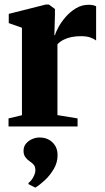

<svg xmlns="http://www.w3.org/2000/svg" viewBox="-20 -556 462 844"><path d="M17.5 0V-35.5L76.5 -49.5V-434L18.5 -454.5V-495L181 -536H195L221.5 -516.5V-491.5L219 -401L222 -402Q225 -414.5 236.8 -436.2Q248.5 -458 268 -480.8Q287.5 -503.5 313.2 -519.2Q339 -535 369.5 -535Q381.5 -535 389.5 -533Q397.5 -531 402.5 -528.5V-378Q394.5 -384.5 378 -390.8Q361.5 -397 336 -397Q313 -397 293.8 -393Q274.5 -389 259 -381Q243.5 -373 232.5 -361.5V-50L321 -35.5V0ZM233 127Q233 159 216.2 187.2Q199.5 215.5 176.8 236.5Q154 257.5 135.5 268.5H134.5L105.5 253.5L105 248.5Q118.5 238 127 221.5Q135.5 205 135.5 193Q135.5 178 129.5 169.8Q123.5 161.5 110.5 153Q99 145.5 91.2 134.5Q83.5 123.5 83.5 107.5Q83.5 87.5 95 74.5Q106.5 61.5 122.2 55Q138 48.5 151.5 48.5H155Q188.5 48.5 211 70.2Q233.5 92 233 127Z"/></svg>

Font: Merriweather 96pt ExtraBold
Style: Regular
Weight: 800
Version: Version 2.100